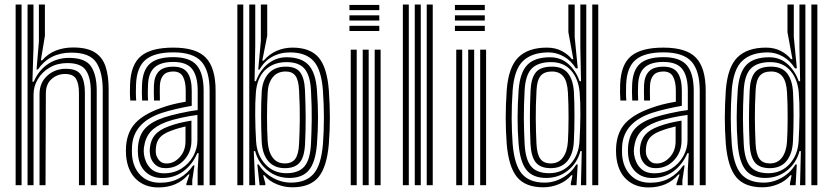

<svg xmlns="http://www.w3.org/2000/svg" viewBox="-20 -820 3688 850"><path d="M434.8 0V-420.5Q434.8 -500.8 405.9 -543.9Q377 -587 295.8 -587Q199.2 -587 147.8 -512.5H141.8L152.2 -634.8V-800H178.8V-661.2L160.8 -552.8H166.5Q192 -582.2 226.9 -596Q261.8 -609.8 304 -609.8Q365.2 -609.8 399.4 -588.4Q433.5 -567 447.2 -525.9Q461 -484.8 461 -425.5V0ZM49.2 0V-800H75.5V0ZM102 0V-800H128.2V-608L123.5 -458.5H129.5Q151.5 -509.5 192.9 -536.9Q234.2 -564.2 287.8 -563.8Q359 -563 383.6 -525.2Q408.2 -487.5 408.2 -418.8V0H382V-415.5Q382 -476 360.4 -508.4Q338.8 -540.8 278.2 -540.8Q234 -540.8 200.2 -521.1Q166.5 -501.5 147.5 -469.6Q128.5 -437.8 128.5 -401.2V0ZM155 0V-403.5Q155 -453.8 189 -484.6Q223 -515.5 271.5 -515.5Q322 -515.5 338.9 -487.5Q355.8 -459.5 355.8 -410.5V0H329.5V-409Q329.5 -449 316.8 -470.8Q304 -492.5 267.8 -492.5Q234 -492.5 208.5 -470.2Q183 -448 183 -406.2L181.5 0Z M908 0V-418.2Q908 -506.8 871.5 -547.5Q835 -588.2 747.2 -588.2Q664 -588.2 624.6 -555.5Q585.2 -522.8 582.2 -446Q581.8 -428.8 581.6 -410.9Q581.5 -393 583 -374.8H556.8Q555.2 -394.5 555.1 -410.4Q555 -426.2 555.8 -447Q559.2 -534.8 604.5 -572Q649.8 -609.2 747.2 -609.2Q849.5 -609.2 892 -563.9Q934.5 -518.5 934.5 -418.2V0ZM855 0.2V-65.2L859.5 -141.8H853.5Q831.5 -90.8 791 -61.1Q750.5 -31.5 697 -32Q653 -32 624.1 -59.5Q595.2 -87 591 -134.8Q589.5 -152.8 590.8 -170.8Q595.5 -223.5 623.9 -252.9Q652.2 -282.2 707.5 -300.5Q734 -309.2 777.4 -318.9Q820.8 -328.5 855.2 -332.8V-418.2Q855.2 -482.2 831 -514Q806.8 -545.8 747.2 -545.8Q692 -545.8 664.6 -521.9Q637.2 -498 635.2 -444.2Q634.5 -429.8 634.4 -411.9Q634.2 -394 635.5 -374.8H609.2Q608 -394.5 608 -412.4Q608 -430.2 608.8 -444.8Q611.2 -509.2 643.9 -538.1Q676.5 -567 747.2 -567Q820.5 -567 851 -530.9Q881.5 -494.8 881.5 -418.2V0.2ZM681 9.8Q621.2 9.8 582.9 -26.4Q544.5 -62.5 538.2 -130.5Q536.5 -153.8 538.2 -175.2Q543.8 -237.2 579.5 -275.5Q615.2 -313.8 690 -341Q716.2 -350.5 741 -357Q765.8 -363.5 802.2 -369.8V-418.5Q802.2 -458.2 789.9 -480.9Q777.5 -503.5 747.2 -503.5Q717 -503.5 703 -486.8Q689 -470 687.8 -441Q687.5 -433.8 687.4 -414.2Q687.2 -394.8 688 -374.8H661.8Q660.8 -397 661 -414.4Q661.2 -431.8 661.5 -443.5Q663.2 -482.8 683.1 -503.8Q703 -524.8 747.2 -524.8Q792.2 -524.8 810.5 -497.5Q828.8 -470.2 828.8 -418.5V-351.5Q795.8 -345.8 761.5 -337.9Q727.2 -330 699 -321Q571 -279.2 564.5 -173Q564 -164.2 563.9 -153.1Q563.8 -142 564.5 -132.8Q569.2 -77.8 602 -44.4Q634.8 -11 689.2 -11Q737.5 -11 773.8 -31.1Q810 -51.2 835.2 -87.8H841L831.2 -22.2V0H805.2L804.8 -5.5L818.8 -47.5H813.8Q764.8 9.8 681 9.8ZM706.5 -52.8Q750.5 -52.8 783.8 -74.1Q817 -95.5 835.5 -129Q854 -162.5 854 -199V-311.2Q821.5 -307.2 781.6 -298.5Q741.8 -289.8 716.2 -280.2Q669 -262.5 645.9 -236.1Q622.8 -209.8 617 -165.5Q615.5 -151 617.2 -137Q622.5 -100 644.8 -76.4Q667 -52.8 706.5 -52.8ZM713 -75.5Q682.2 -75.5 664.2 -94.2Q646.2 -113 643.8 -139.2Q642.2 -153 643.5 -165Q647.2 -201 666.4 -223.1Q685.5 -245.2 724.5 -259.8Q751 -269.8 774.6 -275.5Q798.2 -281.2 827.5 -286V-196.8Q827.5 -146.2 794.5 -110.9Q761.5 -75.5 713 -75.5ZM716.8 -96.2Q750.5 -96.2 775.9 -124.4Q801.2 -152.5 801.2 -194.2V-260.2Q784.8 -256.5 767.9 -251.5Q751 -246.5 733 -239.5Q701.2 -227.2 686.6 -209.8Q672 -192.2 670 -163.5Q669.2 -155.8 669.5 -150.8Q669.8 -145.8 670.2 -141.2Q672 -125.5 684 -110.9Q696 -96.2 716.8 -96.2Z M1030.8 0V-800H1057V0ZM1083.5 0V-800H1110V-617.2L1107 -460.5H1113Q1132.5 -512.8 1169.6 -540.2Q1206.8 -567.8 1253 -566.5Q1317 -565 1347.2 -531Q1377.5 -497 1383.2 -420.8Q1388 -354.5 1387.9 -299.1Q1387.8 -243.8 1383.2 -182.2Q1376.8 -102.5 1348.2 -67.4Q1319.8 -32.2 1261 -32.2Q1206 -32.2 1164.6 -65.5Q1123.2 -98.8 1109.5 -151.2L1103.5 -151L1110 0ZM1274 9.2Q1238.5 9.2 1204.8 -4.6Q1171 -18.5 1150 -44.2H1144.8L1154.5 -8.5V0H1129.2L1119.2 -92H1125.2Q1146.8 -55.8 1186.4 -33.6Q1226 -11.5 1268 -11.5Q1333.8 -11.5 1367.9 -49.9Q1402 -88.2 1409.8 -183.5Q1414 -240.5 1414 -298.4Q1414 -356.2 1409.5 -421Q1402.5 -512.5 1367.9 -550.2Q1333.2 -588 1264.2 -588Q1219.2 -588 1184.1 -568.1Q1149 -548.2 1129.2 -511.8H1123.2L1134.8 -638.8V-800H1163V-661.8L1141.2 -551.8H1147.5Q1171.2 -580 1204.4 -594.6Q1237.5 -609.2 1274.8 -609.2Q1353 -609.2 1390.5 -565.6Q1428 -522 1435.8 -420.2Q1440.2 -356.5 1440.4 -300.1Q1440.5 -243.8 1435.8 -183Q1427.2 -80.8 1389.9 -35.8Q1352.5 9.2 1274 9.2ZM1247.8 -53.2Q1302 -53.2 1327.6 -83.1Q1353.2 -113 1356.8 -184.2Q1359.2 -235.5 1360 -289.4Q1360.8 -343.2 1356.8 -420Q1353 -487 1327.9 -516Q1302.8 -545 1248.8 -545Q1191.2 -545 1154.8 -510.9Q1118.2 -476.8 1112.8 -410.8Q1109.2 -365.2 1109.8 -308.8Q1110.2 -252.2 1113.8 -194Q1117.2 -134 1154 -93.6Q1190.8 -53.2 1247.8 -53.2ZM1240.8 -75.5Q1195 -75.5 1168.2 -106.1Q1141.5 -136.8 1138.5 -193.8Q1136 -248.8 1135.9 -305.6Q1135.8 -362.5 1138.5 -411Q1141.2 -464.2 1168.8 -494.6Q1196.2 -525 1245.2 -525Q1290.5 -525 1309.2 -499.4Q1328 -473.8 1330.2 -420.2Q1333 -352.5 1333.2 -299.9Q1333.5 -247.2 1330.5 -183.5Q1327.8 -125.2 1306.8 -100.4Q1285.8 -75.5 1240.8 -75.5ZM1240.8 -96.5Q1272.2 -96.5 1287 -116.5Q1301.8 -136.5 1304 -183.5Q1306.5 -234.2 1307.2 -288.8Q1308 -343.2 1304 -419.8Q1301.8 -466 1287.6 -484.8Q1273.5 -503.5 1245 -503.5Q1208 -503.5 1187.6 -478.1Q1167.2 -452.8 1165 -411Q1162 -359.2 1162.1 -300Q1162.2 -240.8 1165 -194.2Q1167.8 -148.8 1187 -122.6Q1206.2 -96.5 1240.8 -96.5Z M1527 -775.2V-798.2H1659.2V-775.2ZM1527 -729V-752H1659.2V-729ZM1527 -682.8V-705.8H1659.2V-682.8ZM1638.8 0V-600H1665V0ZM1532.8 0V-600H1559.2V0ZM1585.8 0V-600H1612.2V0Z M1869.2 0V-800H1895.8V0ZM1763.5 0V-800H1789.8V0ZM1816.2 0V-800H1842.8V0Z M1994 -775.2V-798.2H2126.2V-775.2ZM1994 -729V-752H2126.2V-729ZM1994 -682.8V-705.8H2126.2V-682.8ZM2105.8 0V-600H2132V0ZM1999.8 0V-600H2026.2V0ZM2052.8 0V-600H2079.2V0Z M2628.5 0H2602V-800H2628.5ZM2575.5 0H2551.8L2555.5 -151L2549.5 -151.2Q2536 -99 2494.8 -65.6Q2453.5 -32.2 2398 -32.2Q2339.8 -32.2 2311.1 -67.1Q2282.5 -102 2275.8 -183.5Q2271.2 -242.2 2271.4 -299.4Q2271.5 -356.5 2276 -421Q2281.8 -499.2 2314.6 -532.9Q2347.5 -566.5 2415.2 -566.5Q2462 -566.5 2495.5 -537.2Q2529 -508 2546 -460.5H2552.2L2549.2 -608.8V-800H2575.5ZM2385.2 9.2Q2306.2 9.2 2269 -36Q2231.8 -81.2 2223.2 -183.2Q2218.8 -243.5 2218.8 -298.4Q2218.8 -353.2 2223.2 -420.2Q2231 -522.8 2274.6 -566Q2318.2 -609.2 2400.8 -609.2Q2439.2 -609.2 2467.6 -593.9Q2496 -578.5 2512 -557.8H2518.2L2496.2 -677.8V-800H2524.2V-655.8L2537.8 -517.5H2529.2Q2507.8 -552.2 2475.5 -570.1Q2443.2 -588 2408.8 -588Q2336.2 -588 2296.4 -550.9Q2256.5 -513.8 2249.5 -420.2Q2245 -353.8 2245.2 -296.5Q2245.5 -239.2 2249.5 -183.2Q2257 -90.2 2290.2 -50.9Q2323.5 -11.5 2391 -11.5Q2432.8 -11.5 2471.2 -33.5Q2509.8 -55.5 2531.2 -92H2537.5L2532.2 0H2507.2V-8.5L2514.5 -44.2H2509.2Q2488.2 -18.8 2454.6 -4.8Q2421 9.2 2385.2 9.2ZM2411.5 -53.2Q2468.2 -53.2 2505.1 -93.5Q2542 -133.8 2545.5 -194Q2549 -255.5 2549.4 -311.5Q2549.8 -367.5 2546.2 -410.5Q2541.2 -470.2 2508.5 -507.6Q2475.8 -545 2420 -545Q2362.8 -545 2334.5 -517Q2306.2 -489 2302.5 -419.8Q2298.8 -348 2299.1 -295.5Q2299.5 -243 2302.5 -183.5Q2306 -113.8 2331.2 -83.5Q2356.5 -53.2 2411.5 -53.2ZM2418.2 -75.5Q2373 -75.5 2352.2 -100.6Q2331.5 -125.8 2328.5 -183.5Q2325.8 -244.5 2325.8 -297.1Q2325.8 -349.8 2328.8 -419Q2331 -472.5 2351.5 -498.8Q2372 -525 2423.8 -525Q2471.5 -525 2494.6 -495.4Q2517.8 -465.8 2520.8 -411Q2523.2 -364.5 2523.2 -307.6Q2523.2 -250.8 2520.5 -194Q2517.8 -138.8 2491.9 -107.1Q2466 -75.5 2418.2 -75.5ZM2418.5 -96.5Q2452.8 -96.5 2472.1 -122.6Q2491.5 -148.8 2494.2 -194.2Q2496.8 -238.2 2497 -298.2Q2497.2 -358.2 2494.2 -411Q2491.5 -459.2 2474 -481.4Q2456.5 -503.5 2423.8 -503.5Q2390.2 -503.5 2373.9 -484.8Q2357.5 -466 2355.2 -420.2Q2351.5 -350.2 2351.9 -296.5Q2352.2 -242.8 2355 -183Q2357.5 -136.2 2372.4 -116.4Q2387.2 -96.5 2418.5 -96.5Z M3077.8 0V-418.2Q3077.8 -506.8 3041.2 -547.5Q3004.8 -588.2 2917 -588.2Q2833.8 -588.2 2794.4 -555.5Q2755 -522.8 2752 -446Q2751.5 -428.8 2751.4 -410.9Q2751.2 -393 2752.8 -374.8H2726.5Q2725 -394.5 2724.9 -410.4Q2724.8 -426.2 2725.5 -447Q2729 -534.8 2774.2 -572Q2819.5 -609.2 2917 -609.2Q3019.2 -609.2 3061.8 -563.9Q3104.2 -518.5 3104.2 -418.2V0ZM3024.8 0.2V-65.2L3029.2 -141.8H3023.2Q3001.2 -90.8 2960.8 -61.1Q2920.2 -31.5 2866.8 -32Q2822.8 -32 2793.9 -59.5Q2765 -87 2760.8 -134.8Q2759.2 -152.8 2760.5 -170.8Q2765.2 -223.5 2793.6 -252.9Q2822 -282.2 2877.2 -300.5Q2903.8 -309.2 2947.1 -318.9Q2990.5 -328.5 3025 -332.8V-418.2Q3025 -482.2 3000.8 -514Q2976.5 -545.8 2917 -545.8Q2861.8 -545.8 2834.4 -521.9Q2807 -498 2805 -444.2Q2804.2 -429.8 2804.1 -411.9Q2804 -394 2805.2 -374.8H2779Q2777.8 -394.5 2777.8 -412.4Q2777.8 -430.2 2778.5 -444.8Q2781 -509.2 2813.6 -538.1Q2846.2 -567 2917 -567Q2990.2 -567 3020.8 -530.9Q3051.2 -494.8 3051.2 -418.2V0.2ZM2850.8 9.8Q2791 9.8 2752.6 -26.4Q2714.2 -62.5 2708 -130.5Q2706.2 -153.8 2708 -175.2Q2713.5 -237.2 2749.2 -275.5Q2785 -313.8 2859.8 -341Q2886 -350.5 2910.8 -357Q2935.5 -363.5 2972 -369.8V-418.5Q2972 -458.2 2959.6 -480.9Q2947.2 -503.5 2917 -503.5Q2886.8 -503.5 2872.8 -486.8Q2858.8 -470 2857.5 -441Q2857.2 -433.8 2857.1 -414.2Q2857 -394.8 2857.8 -374.8H2831.5Q2830.5 -397 2830.8 -414.4Q2831 -431.8 2831.2 -443.5Q2833 -482.8 2852.9 -503.8Q2872.8 -524.8 2917 -524.8Q2962 -524.8 2980.2 -497.5Q2998.5 -470.2 2998.5 -418.5V-351.5Q2965.5 -345.8 2931.2 -337.9Q2897 -330 2868.8 -321Q2740.8 -279.2 2734.2 -173Q2733.8 -164.2 2733.6 -153.1Q2733.5 -142 2734.2 -132.8Q2739 -77.8 2771.8 -44.4Q2804.5 -11 2859 -11Q2907.2 -11 2943.5 -31.1Q2979.8 -51.2 3005 -87.8H3010.8L3001 -22.2V0H2975L2974.5 -5.5L2988.5 -47.5H2983.5Q2934.5 9.8 2850.8 9.8ZM2876.2 -52.8Q2920.2 -52.8 2953.5 -74.1Q2986.8 -95.5 3005.2 -129Q3023.8 -162.5 3023.8 -199V-311.2Q2991.2 -307.2 2951.4 -298.5Q2911.5 -289.8 2886 -280.2Q2838.8 -262.5 2815.6 -236.1Q2792.5 -209.8 2786.8 -165.5Q2785.2 -151 2787 -137Q2792.2 -100 2814.5 -76.4Q2836.8 -52.8 2876.2 -52.8ZM2882.8 -75.5Q2852 -75.5 2834 -94.2Q2816 -113 2813.5 -139.2Q2812 -153 2813.2 -165Q2817 -201 2836.1 -223.1Q2855.2 -245.2 2894.2 -259.8Q2920.8 -269.8 2944.4 -275.5Q2968 -281.2 2997.2 -286V-196.8Q2997.2 -146.2 2964.2 -110.9Q2931.2 -75.5 2882.8 -75.5ZM2886.5 -96.2Q2920.2 -96.2 2945.6 -124.4Q2971 -152.5 2971 -194.2V-260.2Q2954.5 -256.5 2937.6 -251.5Q2920.8 -246.5 2902.8 -239.5Q2871 -227.2 2856.4 -209.8Q2841.8 -192.2 2839.8 -163.5Q2839 -155.8 2839.2 -150.8Q2839.5 -145.8 2840 -141.2Q2841.8 -125.5 2853.8 -110.9Q2865.8 -96.2 2886.5 -96.2Z M3598.5 0H3572V-800H3598.5ZM3545.5 0H3521.8L3525.5 -151L3519.5 -151.2Q3506 -99 3464.8 -65.6Q3423.5 -32.2 3368 -32.2Q3309.8 -32.2 3281.1 -67.1Q3252.5 -102 3245.8 -183.5Q3241.2 -242.2 3241.4 -299.4Q3241.5 -356.5 3246 -421Q3251.8 -499.2 3284.6 -532.9Q3317.5 -566.5 3385.2 -566.5Q3432 -566.5 3465.5 -537.2Q3499 -508 3516 -460.5H3522.2L3519.2 -608.8V-800H3545.5ZM3355.2 9.2Q3276.2 9.2 3239 -36Q3201.8 -81.2 3193.2 -183.2Q3188.8 -243.5 3188.8 -298.4Q3188.8 -353.2 3193.2 -420.2Q3201 -522.8 3244.6 -566Q3288.2 -609.2 3370.8 -609.2Q3409.2 -609.2 3437.6 -593.9Q3466 -578.5 3482 -557.8H3488.2L3466.2 -677.8V-800H3494.2V-655.8L3507.8 -517.5H3499.2Q3477.8 -552.2 3445.5 -570.1Q3413.2 -588 3378.8 -588Q3306.2 -588 3266.4 -550.9Q3226.5 -513.8 3219.5 -420.2Q3215 -353.8 3215.2 -296.5Q3215.5 -239.2 3219.5 -183.2Q3227 -90.2 3260.2 -50.9Q3293.5 -11.5 3361 -11.5Q3402.8 -11.5 3441.2 -33.5Q3479.8 -55.5 3501.2 -92H3507.5L3502.2 0H3477.2V-8.5L3484.5 -44.2H3479.2Q3458.2 -18.8 3424.6 -4.8Q3391 9.2 3355.2 9.2ZM3381.5 -53.2Q3438.2 -53.2 3475.1 -93.5Q3512 -133.8 3515.5 -194Q3519 -255.5 3519.4 -311.5Q3519.8 -367.5 3516.2 -410.5Q3511.2 -470.2 3478.5 -507.6Q3445.8 -545 3390 -545Q3332.8 -545 3304.5 -517Q3276.2 -489 3272.5 -419.8Q3268.8 -348 3269.1 -295.5Q3269.5 -243 3272.5 -183.5Q3276 -113.8 3301.2 -83.5Q3326.5 -53.2 3381.5 -53.2ZM3388.2 -75.5Q3343 -75.5 3322.2 -100.6Q3301.5 -125.8 3298.5 -183.5Q3295.8 -244.5 3295.8 -297.1Q3295.8 -349.8 3298.8 -419Q3301 -472.5 3321.5 -498.8Q3342 -525 3393.8 -525Q3441.5 -525 3464.6 -495.4Q3487.8 -465.8 3490.8 -411Q3493.2 -364.5 3493.2 -307.6Q3493.2 -250.8 3490.5 -194Q3487.8 -138.8 3461.9 -107.1Q3436 -75.5 3388.2 -75.5ZM3388.5 -96.5Q3422.8 -96.5 3442.1 -122.6Q3461.5 -148.8 3464.2 -194.2Q3466.8 -238.2 3467 -298.2Q3467.2 -358.2 3464.2 -411Q3461.5 -459.2 3444 -481.4Q3426.5 -503.5 3393.8 -503.5Q3360.2 -503.5 3343.9 -484.8Q3327.5 -466 3325.2 -420.2Q3321.5 -350.2 3321.9 -296.5Q3322.2 -242.8 3325 -183Q3327.5 -136.2 3342.4 -116.4Q3357.2 -96.5 3388.5 -96.5Z"/></svg>

Font: Big Shoulders Inline Text ExtraBold
Style: Regular
Weight: 800
Designer: Patric King
Foundry: XO Type Co
Version: Version 1.000